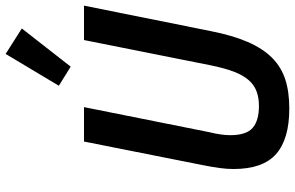

<svg xmlns="http://www.w3.org/2000/svg" viewBox="-198 -810 1021 664"><g transform="rotate(-90 312.0 -478.5)"><path d="M273 -698 186 -263Q181 -243 178.5 -225Q176 -207 176 -192Q176 -137 201 -115Q226 -93 277 -93Q305 -93 327 -101Q349 -109 366 -128Q383 -147 395.5 -179.5Q408 -212 418 -262L505 -698H624L536 -260Q521 -184 498.5 -132Q476 -80 444 -48Q412 -16 369 -2Q326 12 268 12Q163 12 111 -33.5Q59 -79 59 -181Q59 -204 62.5 -229.5Q66 -255 72 -285L154 -698ZM413 -744 347 -785 457 -969 545 -913Z"/></g></svg>

Font: IBM Plex Sans Cond SmBld
Style: Italic
Weight: 600
Width: 3
Italic angle: -11°
Designer: Mike Abbink, Paul van der Laan, Pieter van Rosmalen
Foundry: Bold Monday
Version: Version 1.3